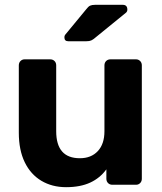

<svg xmlns="http://www.w3.org/2000/svg" viewBox="-20 -766 671 796"><path d="M254 10Q196 10 151.5 -16.5Q107 -43 82.5 -93.5Q58 -144 58 -216V-495Q58 -506 65 -513Q72 -520 82 -520H188Q199 -520 206 -513Q213 -506 213 -495V-222Q213 -110 311 -110Q358 -110 385.5 -139.5Q413 -169 413 -222V-495Q413 -506 420 -513Q427 -520 438 -520H544Q554 -520 561 -513Q568 -506 568 -495V-25Q568 -14 561 -7Q554 0 544 0H446Q435 0 428 -7Q421 -14 421 -25V-64Q395 -28 354 -9Q313 10 254 10ZM263 -595Q247 -595 247 -611Q247 -619 252 -624L337 -727Q346 -739 353.5 -742.5Q361 -746 374 -746H489Q508 -746 508 -726Q508 -719 503 -714L374 -609Q366 -602 358.5 -598.5Q351 -595 338 -595Z"/></svg>

Font: Rubik SemiBold
Style: Regular
Weight: 600
Designer: Hubert and Fischer
Foundry: Hubert and Fischer
Version: Version 2.300;gftools[0.9.30]